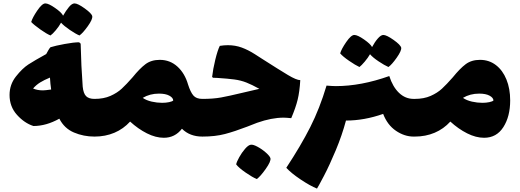

<svg xmlns="http://www.w3.org/2000/svg" viewBox="-20 -766 3048 1126"><path d="M566 -76Q566 -19 559 8Q552 35 534 35Q470 35 413.5 11Q357 -13 328 -70Q251 -27 176 -27Q123 -44 79.5 -92.5Q36 -141 36 -209Q36 -270 73.5 -317.5Q111 -365 146.5 -388Q182 -411 251 -449Q256 -458 263 -470.5Q270 -483 276 -489Q305 -498 359 -508Q413 -518 444 -518L453 -510Q456 -378 465 -258Q469 -218 485 -202Q501 -186 534 -186Q553 -186 559.5 -159Q566 -132 566 -76ZM232 -236Q244 -236 280 -241Q275 -274 273 -311Q239 -297 215.5 -282.5Q192 -268 174 -247Q199 -236 232 -236ZM446 -558Q424 -567 389.5 -590.5Q355 -614 338 -633Q326 -611 307 -588.5Q288 -566 276 -558Q252 -568 215.5 -594Q179 -620 163 -637Q170 -662 198.5 -704Q227 -746 246 -746Q265 -746 303.5 -719Q342 -692 350 -674Q367 -704 384.5 -725Q402 -746 417 -746Q436 -746 477 -716.5Q518 -687 521 -671Q524 -653 495 -612.5Q466 -572 446 -558Z M1199 -76Q1199 -19 1192 8Q1185 35 1167 35Q1093 35 1047 -11Q1006 42 941 42Q893 42 841.5 16Q790 -10 743 -53Q704 -10 651 12.5Q598 35 534 35Q516 35 509 8Q502 -19 502 -76Q502 -132 508.5 -159Q515 -186 534 -186Q588 -186 627.5 -203.5Q667 -221 694 -246Q721 -271 757 -312Q799 -364 833 -389.5Q867 -415 917 -415Q977 -415 1020.5 -375.5Q1064 -336 1083 -270Q1097 -226 1114 -206Q1131 -186 1167 -186Q1186 -186 1192.5 -159Q1199 -132 1199 -76ZM996 -177Q995 -193 973 -205Q951 -217 912 -217Q859 -217 817 -192Q839 -177 870 -170Q901 -163 931 -163Q953 -163 972 -167Q991 -171 996 -177Z M1517 -421Q1617 -357 1668 -326.5Q1719 -296 1741 -296Q1737 -228 1725.5 -181Q1714 -134 1688 -73Q1657 -76 1643 -76Q1573 -76 1488 -46Q1456 -34 1429 -23Q1356 5 1299 20Q1242 35 1167 35Q1149 35 1142 8Q1135 -19 1135 -76Q1135 -132 1141.5 -159Q1148 -186 1167 -186Q1231 -186 1277 -194.5Q1323 -203 1398 -221L1428 -228L1501 -245Q1456 -270 1425 -282Q1392 -295 1354 -300Q1316 -305 1255 -309L1229 -310L1224 -315Q1229 -360 1242.5 -415.5Q1256 -471 1269 -497Q1294 -501 1316 -501Q1360 -501 1398 -487Q1436 -473 1475 -448ZM1365 198Q1368 183 1383 156Q1398 129 1417 107Q1436 85 1450 83Q1463 80 1490 94.5Q1517 109 1540 129.5Q1563 150 1566 162Q1570 180 1538.5 224.5Q1507 269 1486 284Q1461 274 1420.5 246Q1380 218 1365 198Z M1975 -453Q1982 -478 2010.5 -519.5Q2039 -561 2058 -561Q2077 -561 2115 -534.5Q2153 -508 2162 -490Q2178 -520 2196 -540.5Q2214 -561 2228 -561Q2247 -561 2288 -532Q2329 -503 2333 -486Q2335 -468 2306.5 -427.5Q2278 -387 2258 -373Q2235 -383 2200.5 -406Q2166 -429 2150 -448Q2138 -427 2119 -404.5Q2100 -382 2088 -373Q2064 -384 2027 -409.5Q1990 -435 1975 -453ZM2438 -76Q2438 -19 2430.5 8Q2423 35 2406 35Q2352 35 2302 1Q2252 -33 2227 -98Q2116 -59 2009 -59Q1986 27 1949.5 114.5Q1913 202 1880 265Q1847 328 1839 340Q1799 324 1743 286.5Q1687 249 1659 218Q1744 89 1799.5 -20.5Q1855 -130 1895 -264Q1931 -261 1950 -261Q2097 -261 2263 -320Q2283 -257 2320 -221.5Q2357 -186 2406 -186Q2425 -186 2431.5 -159Q2438 -132 2438 -76Z M2972 -177Q2972 -83 2932 -20.5Q2892 42 2819 42Q2771 42 2719.5 16Q2668 -10 2621 -53Q2582 -10 2529 12.5Q2476 35 2412 35Q2394 35 2387 8Q2380 -19 2380 -76Q2380 -132 2386.5 -159Q2393 -186 2412 -186Q2466 -186 2505.5 -203.5Q2545 -221 2572 -246Q2599 -271 2635 -312Q2677 -364 2711 -389.5Q2745 -415 2795 -415Q2848 -415 2888 -384.5Q2928 -354 2950 -300Q2972 -246 2972 -177ZM2874 -177Q2873 -193 2851 -205Q2829 -217 2790 -217Q2737 -217 2695 -192Q2717 -177 2748 -170Q2779 -163 2809 -163Q2831 -163 2850 -167Q2869 -171 2874 -177Z"/></svg>

Font: Lalezar
Style: Bold
Weight: 700
Designer: Borna Izadpanah
Foundry: Borna Izadpanah
Version: Version 1.003;January 24, 2021;FontCreator 13.0.0.2683 64-bi